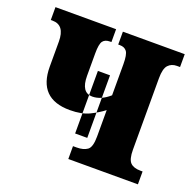

<svg xmlns="http://www.w3.org/2000/svg" viewBox="-101 -640 754 744"><g transform="rotate(20 276.5 -268.0)"><path d="M245 -102V-360H295V-102ZM254 0H541V-53H532Q504 -53 490.5 -66.5Q477 -80 477 -120V-414Q477 -454 490.5 -468.5Q504 -483 526 -483H539V-536H284V-483H291Q310 -483 319.5 -470.5Q329 -458 329 -418V-290Q294 -259 258 -259Q212 -259 212 -328V-420Q212 -459 221 -471Q230 -483 250 -483H256V-536H6V-483H13Q64 -483 64 -415V-312Q64 -180 194 -180Q243 -180 274.5 -195.5Q306 -211 329 -229V-120Q329 -76 313 -64.5Q297 -53 269 -53H254Z"/></g></svg>

Font: Noto Serif ExtraCondensed Extra
Style: Regular
Weight: 800
Width: 3
Designer: Monotype Design Team
Foundry: Monotype Imaging Inc.
Version: Version 1.002